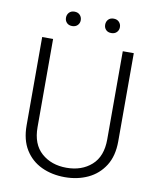

<svg xmlns="http://www.w3.org/2000/svg" viewBox="-95 -949 848 1032"><g transform="rotate(10 329.0 -432.5)"><path d="M519.5 -710.9H579.6V-229.5Q579.6 -149.9 545.9 -96.7Q512.2 -43.5 455.6 -16.8Q398.9 9.8 329.6 9.8Q258.8 9.8 202.1 -16.8Q145.5 -43.5 112.5 -96.7Q79.6 -149.9 79.6 -229.5V-710.9H139.2V-229.5Q139.2 -136.7 193.1 -89.1Q247.1 -41.5 329.6 -41.5Q412.6 -41.5 466.1 -89.1Q519.5 -136.7 519.5 -229.5ZM187.5 -835.4Q187.5 -852.5 198.2 -864Q209 -875.5 227.5 -875.5Q246.1 -875.5 257.1 -864Q268.1 -852.5 268.1 -835.4Q268.1 -819.3 257.1 -808.1Q246.1 -796.9 227.5 -796.9Q209 -796.9 198.2 -808.1Q187.5 -819.3 187.5 -835.4ZM401.4 -835Q401.4 -852.1 411.9 -863.5Q422.4 -875 441.4 -875Q460 -875 470.9 -863.5Q481.9 -852.1 481.9 -835Q481.9 -818.8 470.9 -807.6Q460 -796.4 441.4 -796.4Q422.4 -796.4 411.9 -807.6Q401.4 -818.8 401.4 -835Z"/></g></svg>

Font: Vazirmatn RD UI ExtraLight
Style: Regular
Weight: 200
Designer: Saber Rastikerdar
Foundry: Saber Rastikerdar
Version: Version 33.003